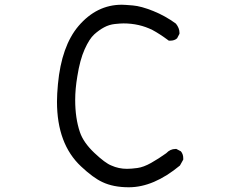

<svg xmlns="http://www.w3.org/2000/svg" viewBox="-20 -764 1040 812"><path d="M525 28Q459 28 413 6Q374 -12 323 -60Q221 -155 221 -334Q221 -365 225 -408Q240 -569 312 -654Q389 -744 495 -744Q506 -744 541.5 -741Q577 -738 628 -717.5Q679 -697 724 -664Q739 -645 739 -626V-621L729 -602Q718 -592 700 -592H694Q655 -621 625 -637Q569 -665 502 -665Q490 -665 466 -662.5Q442 -660 420.5 -648.5Q399 -637 378.5 -618.5Q358 -600 338 -555.5Q318 -511 307 -441Q298 -388 298 -341Q298 -264 318 -205Q333 -161 379 -117.5Q425 -74 451 -64Q482 -50 517 -50Q535 -50 561 -53.5Q587 -57 619 -75Q651 -93 683 -116Q700 -134 722 -134H726L745 -124Q755 -112 755 -95V-89L741 -64Q630 28 525 28Z"/></svg>

Font: Xiaolai SC
Style: Regular
Weight: 400
Designer: Nozomi Seto 瀬戸のぞみ
Version: Version 3.11;December 4, 2020;FontCreator 13.0.0.2613 64-bit